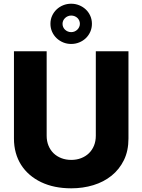

<svg xmlns="http://www.w3.org/2000/svg" viewBox="-20 -1003 765 1032"><path d="M55 -258.2V-727.3H230.8V-273.4Q230.8 -244.3 240.6 -220.3Q250.4 -196.4 267.9 -179.3Q285.5 -162.3 309.8 -152.9Q334.2 -143.5 362.9 -143.5Q391.7 -143.5 416 -152.9Q440.3 -162.3 457.9 -179.3Q475.5 -196.4 485.3 -220.3Q495 -244.3 495 -273.4V-727.3H670.5V-258.2Q670.5 -192.1 646 -142.2Q621.4 -92.3 579.5 -58.6Q537.6 -24.9 481.7 -7.8Q425.8 9.2 362.9 9.2Q270.6 9.2 201.3 -23.8Q166.5 -40.5 139.4 -63.9Q112.2 -87.4 93.4 -117Q74.6 -146.7 64.8 -182.2Q55 -217.7 55 -258.2ZM362.6 -983Q385.3 -983 405.5 -974.8Q425.8 -966.6 441.1 -952.2Q456.3 -937.9 465.2 -918Q474.1 -898.1 474.1 -875Q474.1 -851.9 465.2 -832Q456.3 -812.1 441.1 -797.6Q425.8 -783 405.5 -774.9Q385.3 -766.7 362.6 -766.7Q339.8 -766.7 319.6 -775Q299.4 -783.4 284.1 -797.9Q268.8 -812.5 259.9 -832.4Q251.1 -852.3 251.1 -875Q251.1 -898.1 259.9 -917.8Q268.8 -937.5 284.1 -952.1Q299.4 -966.6 319.6 -974.8Q339.8 -983 362.6 -983ZM362.6 -830.3Q372.2 -830.3 380.7 -833.8Q389.2 -837.4 395.6 -843.6Q402 -849.8 405.7 -858Q409.4 -866.1 409.4 -875Q409.4 -884.2 405.9 -892.4Q402.3 -900.6 396 -906.6Q389.6 -912.6 381 -916Q372.5 -919.4 362.6 -919.4Q353 -919.4 344.6 -915.8Q336.3 -912.3 329.9 -906.2Q323.5 -900.2 319.8 -892.2Q316.1 -884.2 316.1 -875Q316.1 -865.8 319.6 -857.6Q323.2 -849.4 329.5 -843.4Q335.9 -837.4 344.5 -833.8Q353 -830.3 362.6 -830.3Z"/></svg>

Font: Inter P Extra Bold
Style: Regular
Weight: 800
Designer: Rasmus Andersson
Foundry: rsms
Version: Version 3.018;git-588b23468